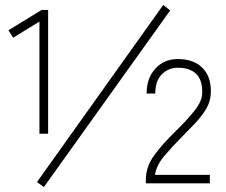

<svg xmlns="http://www.w3.org/2000/svg" viewBox="-20 -739 913 774"><path d="M139 -200V-652L33 -587L14 -617L148 -699H174V-200ZM157 15 129 -5 638 -719 666 -697ZM568 0V-15Q568 -66 601 -112Q634 -158 691 -213Q732 -253 763 -291.5Q794 -330 795 -362Q797 -415 771.5 -440.5Q746 -466 697 -466Q659 -466 632.5 -439.5Q606 -413 606 -362H571Q571 -424 606.5 -462.5Q642 -501 697 -501Q760 -501 796 -465.5Q832 -430 830 -365Q829 -330 811 -300Q793 -270 767 -242.5Q741 -215 715 -189Q675 -149 642.5 -110.5Q610 -72 605 -34H826V0Z"/></svg>

Font: Zen Kaku Gothic Antique Light
Style: Regular
Weight: 300
Designer: Yoshimichi Ohira
Foundry: Positype
Version: Version 1.001